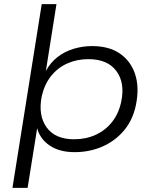

<svg xmlns="http://www.w3.org/2000/svg" viewBox="-20 -725 751 925"><path d="M40 180 181 -705H252L201 -383Q223 -424 257.5 -450.5Q292 -477 335 -490Q378 -503 424 -503Q505 -503 557.5 -467Q610 -431 631 -367.5Q652 -304 635 -220Q620 -147 577.5 -96.5Q535 -46 473.5 -19Q412 8 339 8Q267 8 220 -23.5Q173 -55 159 -107L113 180ZM337 -54Q394 -54 441 -75.5Q488 -97 520 -137.5Q552 -178 564 -235Q583 -326 540.5 -383Q498 -440 406 -440Q350 -440 303.5 -419Q257 -398 225.5 -358Q194 -318 181 -261Q163 -169 204.5 -111.5Q246 -54 337 -54Z"/></svg>

Font: Nunito Sans 7pt SemiExpanded Light
Style: Italic
Weight: 300
Width: 6
Italic angle: -9°
Designer: Vernon Adams
Foundry: Vernon Adams
Version: Version 3.101;gftools[0.9.27]